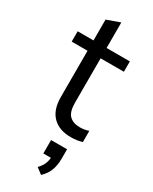

<svg xmlns="http://www.w3.org/2000/svg" viewBox="-235 -714 819 1029"><g transform="rotate(30 175.0 -199.5)"><path d="M186 -439V-164Q186 -108 209 -85.5Q232 -63 274 -63Q302 -63 328 -72V-3Q297 7 258 7Q186 7 145.5 -33.5Q105 -74 105 -153V-439H7V-503H105V-632L186 -661V-503H330V-439ZM274 73V131Q274 171 262.5 202.5Q251 234 222 262L185 234Q204 214 212 196Q220 178 222 156H175V73Z"/></g></svg>

Font: Muli
Style: Regular
Weight: 400
Designer: Vernon Adams
Foundry: Vernon Adams
Version: Version 2.000